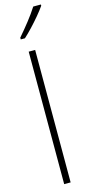

<svg xmlns="http://www.w3.org/2000/svg" viewBox="-150 -1030 508 1064"><g transform="rotate(-15 104.5 -497.5)"><path d="M113 0H76V-760H113ZM209 -988Q193 -965 169.5 -937Q146 -909 121 -882.5Q96 -856 75 -837H51V-847Q83 -884 112.5 -921.5Q142 -959 165 -995H209Z"/></g></svg>

Font: Noto Sans Sinhala Condensed ExtraLight
Style: Regular
Weight: 200
Width: 3
Designer: Jelle Bosma - Monotype Design Team
Foundry: Monotype Imaging Inc.
Version: Version 2.006; ttfautohint (v1.8.4.7-5d5b)